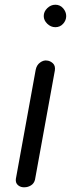

<svg xmlns="http://www.w3.org/2000/svg" viewBox="-20 -792 343 812"><path d="M212 -494 128 -32Q124 -16 111 -8Q98 0 84 0Q68 1 56.5 -8.5Q45 -18 47 -35L131 -497Q135 -517 149.5 -527.5Q164 -538 178 -536Q192 -535 203.5 -524.5Q215 -514 212 -494ZM214 -677Q195 -677 180 -691.5Q165 -706 165 -724Q165 -743 180 -757.5Q195 -772 214 -772Q234 -772 247 -757Q260 -742 260 -724Q260 -706 247 -691.5Q234 -677 214 -677Z"/></svg>

Font: Edu QLD Beginner Medium
Style: Regular
Weight: 500
Designer: Tina and Corey Anderson
Foundry: Google for Education
Version: Version 1.003